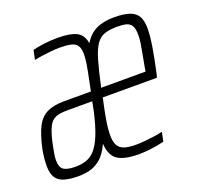

<svg xmlns="http://www.w3.org/2000/svg" viewBox="-106 -623 754 736"><g transform="rotate(-20 271.0 -255.0)"><path d="M95 8Q62 8 39 1.5Q16 -5 4.5 -22Q-7 -39 -7 -70Q-7 -84 -5.5 -100.5Q-4 -117 0 -138Q12 -193 28 -224Q44 -255 71 -268Q98 -281 140 -281Q158 -281 176.5 -281Q195 -281 213.5 -281Q232 -281 250 -281L259 -325Q266 -358 270 -382.5Q274 -407 274 -424Q274 -448 266 -460Q258 -472 240 -476Q222 -480 194 -480Q179 -480 159 -478Q139 -476 121 -473.5Q103 -471 90 -468L98 -506Q117 -511 144 -514.5Q171 -518 202 -518Q250 -518 276 -505.5Q302 -493 308 -457Q327 -489 356.5 -503.5Q386 -518 430 -518Q469 -518 492.5 -510Q516 -502 526.5 -484Q537 -466 537 -434Q537 -406 530 -361.5Q523 -317 510 -259L506 -244H285Q274 -195 268 -159Q262 -123 262 -97Q262 -72 270 -57Q278 -42 296 -36Q314 -30 344 -30Q360 -30 379.5 -32Q399 -34 418.5 -36.5Q438 -39 453 -43L445 -5Q433 -2 415.5 1Q398 4 378.5 6Q359 8 341 8Q283 8 255.5 -10Q228 -28 225 -77Q207 -38 184.5 -20Q162 -2 139 3Q116 8 95 8ZM97 -30Q120 -30 140 -36.5Q160 -43 176.5 -61Q193 -79 207.5 -114.5Q222 -150 235 -208L242 -244H139Q110 -244 92.5 -237Q75 -230 64 -208Q53 -186 43 -140Q39 -120 36.5 -105Q34 -90 34 -79Q34 -50 48.5 -40Q63 -30 97 -30ZM292 -281H473L476 -299Q481 -328 485.5 -350.5Q490 -373 492.5 -390Q495 -407 495 -422Q495 -448 488 -460Q481 -472 467 -476Q453 -480 430 -480Q398 -480 377.5 -473Q357 -466 343 -445.5Q329 -425 317.5 -385.5Q306 -346 292 -281Z"/></g></svg>

Font: Saira ExtraCondensed ExtraLight
Style: Italic
Weight: 250
Width: 2
Italic angle: -12°
Designer: Hector Gatti with collaboration of the Omnibus-Type team
Foundry: Omnibus-Type
Version: Version 1.101